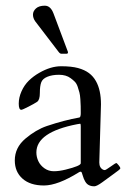

<svg xmlns="http://www.w3.org/2000/svg" viewBox="-20 -635 459 675"><path d="M103.8 -560.1Q95.9 -571.3 95.9 -583.6Q95.9 -595.9 106.6 -605.5Q117.2 -615 137.5 -615Q157.7 -615 168 -587.9L216.8 -458Q219 -453.6 219 -449.8Q219 -446 211.9 -446H195.8Q190.9 -446 185.8 -452.9ZM335 -268.1 329.1 -64Q329.1 -44.9 342.8 -38.3Q345.5 -37.1 348.6 -37.1Q351.8 -37.1 369.3 -49.6Q386.7 -62 388.7 -62Q390.6 -62 396.9 -54.3Q403.1 -46.6 403.1 -43.8Q403.1 -41 396.4 -35.9Q389.6 -30.8 374.6 -19.8Q359.6 -8.8 339.8 5.6Q320.1 20 311.3 20Q302.5 20 296.3 17.6Q290 15.1 286.4 11.8Q282.7 8.5 279.4 2.9Q276.1 -2.7 274.7 -6.6Q273.2 -10.5 271.1 -17.1Q269 -23.7 267.6 -27.8Q265.4 -34.4 257.1 -29.1Q182.9 17.1 134.5 17.1Q86.2 17.1 59.1 -7Q32 -31 32 -71Q32 -116 69.1 -147.5Q106 -178.7 144.5 -191.9Q206.1 -212.6 259 -221.9Q263.9 -222.9 263.9 -237.5Q263.9 -252.2 263.7 -261.7Q263.4 -271.2 262.5 -286.3Q261.5 -301.3 259.2 -309.9Q256.8 -318.6 253.1 -330Q249.3 -341.3 242.9 -347.8Q236.6 -354.2 228 -360.4Q212.2 -372.1 187.6 -372.1Q163.1 -372.1 146.4 -365.1Q129.6 -358.2 124.9 -345.3Q120.1 -332.5 120.1 -308.1Q120.1 -283.7 110.5 -277.1Q100.8 -270.5 79.8 -259.8Q58.8 -249 54.9 -249Q45.9 -249 45.9 -270.6Q45.9 -292.2 55.7 -314.1Q65.4 -335.9 81.5 -351.7Q97.7 -367.4 117.9 -378.9Q158.2 -402.1 194.7 -402.1Q231.2 -402.1 254.4 -395.8Q277.6 -389.4 292.7 -378.1Q307.9 -366.7 317.4 -349.6Q335 -318.4 335 -268.1ZM107.9 -99.1Q107.9 -83 114.9 -68.2Q121.8 -53.5 136.4 -43.2Q150.9 -33 169.3 -33Q187.7 -33 210.4 -38.6Q263.9 -51.8 263.9 -61V-191.9Q263.9 -200 261.6 -200Q259.3 -200 250.5 -198.2Q107.9 -170.4 107.9 -99.1Z"/></svg>

Font: Fanwood Text
Style: Regular
Weight: 400
Version: Version 1.1001